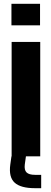

<svg xmlns="http://www.w3.org/2000/svg" viewBox="-20 -820 270 1007"><path d="M40 -687V-800H190V-687ZM41 0V-600H191V0ZM196 167H164Q88.5 167 56.8 138Q25 109 34 43L40 0H116L110 43Q106.5 72 119.5 84.5Q132.5 97 164 97H196Z"/></svg>

Font: Big Shoulders Display Thin Black
Style: Regular
Weight: 900
Version: Version 2.002